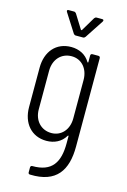

<svg xmlns="http://www.w3.org/2000/svg" viewBox="-134 -760 674 1022"><g transform="rotate(15 203.0 -248.5)"><path d="M236 -584 303 -686C307 -693 305 -698 297 -698H266C261 -698 257 -695 254 -691L208 -614C207 -612 203 -612 202 -614L154 -691C151 -695 147 -698 142 -698H112C107 -698 104 -696 104 -692C104 -690 105 -688 106 -686L171 -584C174 -580 178 -577 183 -577H224C229 -577 233 -580 236 -584ZM285 -494V-458C285 -454 282 -454 280 -457C258 -494 220 -512 177 -512C94 -512 42 -451 42 -362V-145C42 -57 94 5 177 5C220 5 258 -13 280 -50C282 -53 285 -53 285 -49V-10C285 95 248 155 140 154C134 154 130 158 130 164V191C130 197 133 201 140 201C286 206 338 124 338 -6V-494C338 -500 334 -504 328 -504H295C289 -504 285 -500 285 -494ZM192 -42C135 -42 95 -85 95 -147V-359C95 -422 135 -465 192 -465C246 -465 285 -422 285 -359V-147C285 -85 246 -42 192 -42Z"/></g></svg>

Font: Barlow Condensed Light
Style: Regular
Weight: 300
Width: 3
Designer: Jeremy Tribby
Foundry: Tribby Type
Version: Version 1.422;hotconv 1.0.109;makeotfexe 2.5.65596